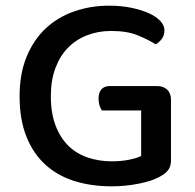

<svg xmlns="http://www.w3.org/2000/svg" viewBox="-20 -642 686 676"><path d="M582 -77Q582 -56 571.5 -42.5Q561 -29 539 -18Q513 -4 467 5Q421 14 373 14Q302 14 242.5 -4.5Q183 -23 140 -62Q97 -101 73 -161Q49 -221 49 -303Q49 -383 74 -443Q99 -503 141.5 -542.5Q184 -582 241.5 -602Q299 -622 364 -622Q407 -622 443 -614.5Q479 -607 505 -595Q531 -583 545 -567.5Q559 -552 559 -535Q559 -518 550 -505.5Q541 -493 528 -486Q501 -503 464 -518Q427 -533 371 -533Q326 -533 287 -518Q248 -503 219.5 -474Q191 -445 175 -402Q159 -359 159 -303Q159 -244 175.5 -200.5Q192 -157 220.5 -129Q249 -101 288.5 -87.5Q328 -74 374 -74Q406 -74 434 -79.5Q462 -85 477 -93V-253H339Q334 -259 330.5 -270.5Q327 -282 327 -294Q327 -317 337.5 -328Q348 -339 366 -339H534Q555 -339 568.5 -326.5Q582 -314 582 -291Z"/></svg>

Font: Baloo Tammudu 2 Medium
Style: Regular
Weight: 500
Designer: Maithili Shingre, Omkar Shende and Ek Type
Foundry: Ek Type
Version: Version 1.640;hotconv 1.0.111;makeotfexe 2.5.65597; ttfautoh